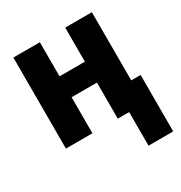

<svg xmlns="http://www.w3.org/2000/svg" viewBox="-176 -680 953 1010"><g transform="rotate(-30 300.0 -174.5)"><path d="M434 204V0H365V-219H211V0H50V-553H211V-346H365V-553H527V-139H584V204Z"/></g></svg>

Font: Noto Sans Mono Extra
Style: Regular
Weight: 800
Designer: Monotype Design Team
Foundry: Monotype Imaging Inc.
Version: Version 1.900